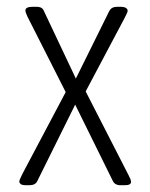

<svg xmlns="http://www.w3.org/2000/svg" viewBox="-20 -545 444 567"><path d="M58 2Q45 2 41 -1.5Q37 -5 37 -9Q37 -12 40.5 -19.5Q44 -27 47 -33L174 -273L61 -496Q59 -500 57 -505.5Q55 -511 55 -514Q55 -525 77 -525H88Q103 -525 108 -516L204 -313L302 -511Q306 -519 312 -522Q318 -525 327 -525H333Q347 -525 352 -521.5Q357 -518 357 -513Q357 -510 353.5 -503Q350 -496 347 -490L233 -275L360 -27Q367 -14 367 -8Q367 2 349 2H336Q319 2 313 -11L202 -236L90 -10Q84 2 67 2Z"/></svg>

Font: Asap Condensed ExtraLight
Style: Regular
Weight: 200
Width: 3
Designer: Pablo Cosgaya
Foundry: Omnibus-Type
Version: Version 3.001; ttfautohint (v1.8.4.7-5d5b)